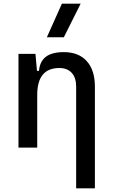

<svg xmlns="http://www.w3.org/2000/svg" viewBox="-20 -815 626 1060"><path d="M400.4 224.6V-336.9Q400.4 -386.2 376 -412.8Q351.6 -439.5 307.6 -439.5Q185.5 -439.5 185.5 -291L155.3 -423.8H195.3Q199.7 -476.1 233.4 -501.7Q267.1 -527.3 332 -527.3Q414.1 -527.3 459 -477.5Q503.9 -427.7 503.9 -336.9V224.6ZM82 0V-517.6H175.8L185.5 -408.2V0ZM238.8 -609.4 321.8 -794.9H425.3L332.5 -609.4Z"/></svg>

Font: Cascadia Mono
Style: Regular
Weight: 400
Monospace: yes
Designer: Aaron Bell
Foundry: Saja Typeworks
Version: Version 2404.023